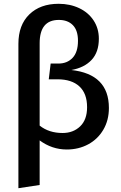

<svg xmlns="http://www.w3.org/2000/svg" viewBox="-20 -774 640 1012"><path d="M554 -205Q554 -140 524.5 -90Q495 -40 444.5 -13Q394 14 332 14Q254 14 189 -34V201L77 218V-543Q77 -642 134.5 -698Q192 -754 289 -754Q349 -754 397.5 -731Q446 -708 473.5 -666Q501 -624 501 -570Q501 -499 462.5 -458Q424 -417 356 -405Q554 -383 554 -205ZM439 -209Q439 -281 398.5 -318.5Q358 -356 283 -356H237L247 -439H288Q334 -439 362.5 -469Q391 -499 391 -559Q391 -614 364 -641.5Q337 -669 290 -669Q189 -669 189 -546V-112Q238 -73 310 -73Q366 -73 402.5 -108Q439 -143 439 -209Z"/></svg>

Font: Fira Mono Medium
Style: Regular
Weight: 500
Designer: Carrois Corporate & Edenspiekermann AG
Foundry: Carrois Corporate GbR & Edenspiekermann AG
Version: Version 3.206